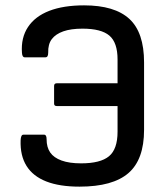

<svg xmlns="http://www.w3.org/2000/svg" viewBox="-20 -686 622 717"><path d="M277 11Q202 11 152.5 -8.5Q103 -28 79 -66.5Q55 -105 57 -162Q58 -183 67 -183H145Q154 -183 154 -166Q154 -136 167.5 -116.5Q181 -97 210 -86.5Q239 -76 283 -76Q355 -76 387 -102.5Q419 -129 419 -194V-290H192Q182 -290 182 -299V-365Q182 -375 192 -375H419V-464Q419 -527 388.5 -553Q358 -579 288 -579Q245 -579 216.5 -569Q188 -559 173.5 -540Q159 -521 160 -489Q160 -472 150 -472H72Q63 -472 62 -489Q58 -545 84.5 -585Q111 -625 164 -645.5Q217 -666 294 -666Q408 -666 463 -615.5Q518 -565 518 -453V-201Q518 -90 459.5 -39.5Q401 11 277 11Z"/></svg>

Font: Sofia Sans Semi Condensed SemiBold
Style: Regular
Weight: 600
Designer: Botio Nikoltchev, Ani Petrova
Foundry: lettersoup
Version: Version 4.100